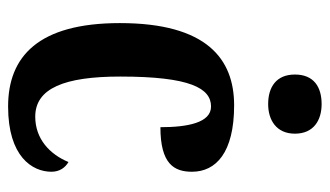

<svg xmlns="http://www.w3.org/2000/svg" viewBox="-190 -614 814 474"><g transform="rotate(90 217.0 -377.0)"><path d="M237 -632C276 -632 310 -652 310 -698C310 -745 276 -764 237 -764C195 -764 164 -745 164 -698C164 -652 195 -632 237 -632ZM243 10C367 10 404 -50 404 -97C404 -117 394 -131 380 -139C361 -93 323 -57 268 -57C198 -57 169 -129 169 -267C169 -440 198 -491 243 -491C283 -491 294 -433 294 -366C385 -366 404 -400 404 -444C404 -503 357 -548 240 -548C126 -548 37 -481 37 -266C37 -64 120 10 243 10Z"/></g></svg>

Font: Noto Serif Sinhala ExtraCondensed
Style: Bold
Weight: 700
Width: 2
Designer: Jelle Bosma - Monotype Design Team
Foundry: Monotype Imaging Inc.
Version: Version 2.007